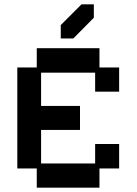

<svg xmlns="http://www.w3.org/2000/svg" viewBox="-20 -856 632 888"><path d="M150 12V-77H60V-544H150V-633H440V-544H531V-432H420V-520H170V-366H350V-255H170V-100H420V-190H531V-77H440V12ZM261 -678V-740L357 -836H414V-774L319 -678Z"/></svg>

Font: Pixelify Sans Medium
Style: Regular
Weight: 500
Designer: Stefie Justprince
Foundry: Typecalism Foundryline
Version: Version 1.000;February 13, 2025;FontCreator 15.0.0.3015 64-b